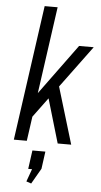

<svg xmlns="http://www.w3.org/2000/svg" viewBox="-63 -778 550 1047"><g transform="rotate(5 212.0 -255.0)"><path d="M82 -182 344 -540H424L96 -96ZM138 -740H209L105 0H34ZM192 -278 247 -335 348 0H274ZM211 50 198 145 149 230 122 221 166 99 193 151 126 152 140 50Z"/></g></svg>

Font: Pathway Extreme Condensed Light
Style: Italic
Weight: 300
Width: 3
Italic angle: -8°
Version: Version 1.001;gftools[0.9.26]